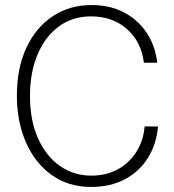

<svg xmlns="http://www.w3.org/2000/svg" viewBox="-20 -730 690 762"><path d="M342 12Q251 12 184.5 -36Q118 -84 82.5 -166Q47 -248 47 -350Q47 -460 85 -541Q123 -622 190 -666Q257 -710 343 -710Q415 -710 470.5 -681.5Q526 -653 561 -601.5Q596 -550 604 -481H551Q541 -564 484 -614.5Q427 -665 341 -665Q268 -665 213.5 -625Q159 -585 129 -513.5Q99 -442 99 -349Q99 -253 130.5 -182Q162 -111 217 -72Q272 -33 342 -33Q402 -33 447.5 -58Q493 -83 521 -127Q549 -171 554 -228H607Q601 -157 566.5 -102.5Q532 -48 474.5 -18Q417 12 342 12Z"/></svg>

Font: Azeret Mono Thin Thin
Style: Regular
Weight: 250
Version: Version 1.002